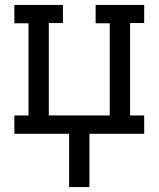

<svg xmlns="http://www.w3.org/2000/svg" viewBox="-20 -540 640 775"><path d="M259 215V0H38V-74H95V-446H38V-520H234V-447H177V-74H423V-446H366V-520H562V-447H505V-74H562V0H341V215Z"/></svg>

Font: Iosevka Plex Etoile
Style: Regular
Weight: 400
Designer: Belleve Invis
Foundry: Belleve Invis
Version: Version 25.1.1; ttfautohint (v1.8.4)